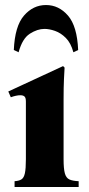

<svg xmlns="http://www.w3.org/2000/svg" viewBox="-20 -744 356 764"><path d="M233 -110Q233 -73 238 -54.5Q243 -36 256 -30Q269 -24 293 -23V0H38V-23Q55 -24 65 -30Q75 -36 79 -54.5Q83 -73 83 -110V-340Q83 -355 77.5 -360Q72 -365 61 -365Q53 -365 43.5 -363Q34 -361 23 -357L13 -380L231 -481L237 -475Q236 -460 234.5 -428.5Q233 -397 233 -349ZM54 -536 35 -545Q39 -640 75.5 -682Q112 -724 163 -724Q214 -724 250.5 -682Q287 -640 291 -545L272 -536Q262 -573 242 -593Q222 -613 199 -621Q176 -629 157 -629Q129 -629 99 -610Q69 -591 54 -536Z"/></svg>

Font: Bona Nova SC
Style: Bold
Weight: 700
Designer: Mateusz Machalski
Foundry: Capitalics
Version: Version 4.001; ttfautohint (v1.8.4.7-5d5b)